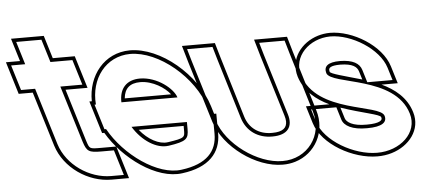

<svg xmlns="http://www.w3.org/2000/svg" viewBox="-323 -872 2357 1061"><g transform="rotate(-5 855.0 -341.5)"><path d="M18.2 -467 114.5 -152C132 -98 143.5 -90 212.5 -90H282.5L325.3 50H255.3C134.3 50 11.6 -34 -25.2 -151L-25.5 -152L-121.8 -467H-129.8H-199.8L-242.6 -607H-172.6H-164.6L-182 -664L-203.4 -734H-63.4L-42 -664L-24.6 -607H27.4H97.4L140.2 -467H70.2ZM45.3 -447H167.3L112.2 -627H-9.8L-48.6 -754H-230.4L-191.6 -627H-269.6L-214.6 -447H-136.6L-44.3 -145.1C-4.6 -18.7 125.7 70 255.3 70H352.3L297.3 -110H212.5C146.8 -110 149.1 -110.1 133.6 -158Z M346.7 -351H657.7C642.7 -400 556.7 -472 460.4 -473C385.8 -473 344.1 -428 346.7 -351ZM249.4 -211H240.5L219.1 -281L197.7 -351H205.4C193.4 -494.4 282.4 -612.1 417.6 -613C576.6 -613 766.8 -452 819.1 -281L836.8 -223H843.8L844.3 -133C844.7 -37 787.5 31 646 49C512.6 68 331 -63.3 249.4 -211ZM697.9 -211H390.6C439.1 -131 519.1 -79.5 584.8 -89H585.8C686.2 -104 698.2 -117 698.1 -173ZM367.1 -371C372 -425.6 402.2 -453 460.3 -453C529.4 -452.3 595.1 -409.1 624.2 -371ZM237.8 -191C324.3 -43.2 505.4 89.3 648.7 68.8C796.3 50 864.7 -25.9 864.3 -133.1L863.7 -243H851.6L838.2 -286.8C783.6 -465.4 588.3 -633 417.5 -633C275.4 -632.1 182.1 -513.3 184.4 -371H170.7L225.7 -191ZM678 -191 678.1 -173C678.2 -127.6 681.2 -123.6 584.3 -109H583.4L581.9 -108.8C535.9 -102.2 474 -134.2 428.8 -191Z M754 -543 733.9 -612H874.9L895.3 -542L996.7 -207C1019 -134 1080.8 -89 1162.5 -90C1245.5 -90 1280 -134 1257 -206L1256.7 -207L1154 -543L1133.9 -612H1274.9L1295.3 -542L1396.7 -207C1437.4 -74 1344.6 51 1205.3 50C1067.3 50 899 -72 857 -206L856.7 -207ZM734.8 -537.3 837.9 -200.1C882.9 -56.6 1057.6 70 1205.2 70C1229.8 70.2 1253.6 66.7 1275.4 60C1387.8 25.8 1453 -91.4 1415.9 -212.8L1314.5 -547.7L1289.9 -632H1107.2L1134.8 -537.3L1237.9 -200C1242.1 -187 1243.9 -175.9 1244 -166.3C1244.2 -132.2 1223.6 -110 1162.4 -110C1088.5 -109.1 1035.6 -148.3 1015.9 -212.8L914.5 -547.7L889.9 -632H707.2Z M1828.7 -413 1850.1 -343H1710.1L1688.7 -413C1677.4 -450 1641.7 -472 1570.4 -473C1500.4 -473 1478.4 -450 1488.7 -413C1509.5 -345 1865.1 -366 1929.1 -150C1962.2 -42 1858.6 51 1730.3 50C1603.3 50 1442.5 -41 1409.1 -150L1387.7 -220H1527.7L1549.1 -150C1559.8 -115 1604.8 -89 1687.5 -90C1771.5 -90 1800.1 -114 1789.1 -150C1768.4 -218 1417.4 -195 1348.7 -413C1316 -520 1411.9 -612 1527.6 -613C1645.6 -613 1796 -520 1828.7 -413ZM1787.5 -323H1877.2L1847.9 -418.8C1811.7 -537.2 1653.6 -633 1527.5 -633C1504.3 -632.8 1482.1 -629.3 1461.1 -623C1368.1 -594.8 1298.8 -507.9 1329.6 -407.1C1356 -323.3 1420.7 -272.8 1490.5 -240H1360.7L1390 -144.2C1427.1 -22.8 1596.5 70 1730.2 70C1758.4 70.2 1785.9 66.2 1811.1 58.5C1907.7 29.3 1978.7 -56.3 1948.3 -155.8C1923.5 -239.5 1858 -290.2 1787.5 -323ZM1549.8 -216.2C1668.9 -175.3 1765 -160.5 1770 -144.2C1771 -141 1771.4 -138.4 1771.4 -136.4C1771.5 -128.7 1762.5 -110 1687.4 -110C1606.9 -109 1574.8 -134.6 1568.3 -155.8ZM1683.9 -360.5C1583.9 -389.4 1512.6 -406.5 1507.9 -418.7C1506.7 -423.1 1506.3 -426.1 1506.3 -428.9C1506.3 -438.2 1511.5 -453 1570.2 -453C1638.2 -452 1661.9 -432.3 1669.6 -407.2Z"/></g></svg>

Font: Nordica Plus
Style: NordicaClassicRgOpOblOl
Weight: 500
Version: Version 1.01